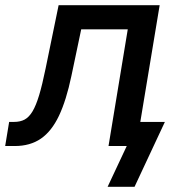

<svg xmlns="http://www.w3.org/2000/svg" viewBox="-55 -559 656 735"><path d="M-35.2 0 -20 -92.3H-1Q22.5 -92.3 39.3 -101.3Q56.2 -110.4 69.6 -132.8Q83 -155.3 95 -195.1Q106.9 -234.9 119.6 -296.9L169.4 -539.1H556.2L466.8 0H360.4L434.1 -446.8H255.9L218.3 -268.1Q198.7 -174.8 170.7 -115.7Q142.6 -56.6 101.6 -28.3Q60.5 0 1.5 0ZM356.9 156.2 430.2 0H396L411.1 -92.3H576.2L460 156.2Z"/></svg>

Font: Inter 18pt Medium
Style: Italic
Weight: 500
Italic angle: -9.3988°
Designer: Rasmus Andersson
Foundry: rsms
Version: Version 4.001;git-66647c0bb